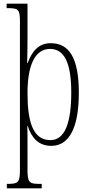

<svg xmlns="http://www.w3.org/2000/svg" viewBox="-20 -780 493 1040"><path d="M17 240H206V216H194C139 216 129 209 129 141V18C129 -32 129 -77 128 -98H130C151 -33 189 10 258 10C350 10 407 -79 407 -278C407 -467 354 -546 255 -546C188 -546 153 -501 130 -439H127C128 -474 129 -524 129 -568V-760H16V-736H19C81 -736 88 -729 88 -662V140C88 209 78 216 22 216H17ZM253 -21C158 -21 129 -122 129 -275C129 -426 169 -515 251 -515C329 -515 366 -438 366 -279C366 -121 334 -21 253 -21Z"/></svg>

Font: Noto Serif Tamil ExtraCondensed ExtraLight
Style: Regular
Weight: 200
Width: 2
Designer: Indian Type Foundry, Tom Grace, and the Monotype Design Team
Foundry: Monotype Imaging Inc.
Version: Version 2.004